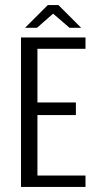

<svg xmlns="http://www.w3.org/2000/svg" viewBox="-20 -739 382 759"><path d="M63 0V-591H318V-546H128V-334H280V-284H128V-45H318V0ZM79 -629 169 -719H211L301 -629H255L190 -685L126 -629Z"/></svg>

Font: Alumni Sans Thin
Style: Regular
Weight: 400
Version: Version 1.018